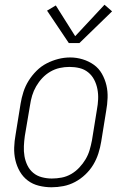

<svg xmlns="http://www.w3.org/2000/svg" viewBox="-20 -784 540 812"><path d="M198 8Q171 8 144.5 1.5Q118 -5 97.5 -20.5Q77 -36 64 -58.5Q51 -81 45 -107Q39 -133 40 -160.5Q41 -188 46 -215L67 -345Q71 -370 79 -395Q87 -420 101 -442.5Q115 -465 134.5 -484.5Q154 -504 177.5 -516Q201 -528 226 -534.5Q251 -541 277 -541Q304 -541 330 -533Q356 -525 377 -510Q398 -495 411 -472Q424 -449 430 -423.5Q436 -398 435 -370Q434 -342 429 -315L408 -185Q404 -160 396 -135Q388 -110 374.5 -87.5Q361 -65 341 -46Q321 -27 297.5 -14.5Q274 -2 248.5 3Q223 8 198 8ZM199 -29Q220 -29 241 -33Q262 -37 281 -48Q300 -59 315.5 -75.5Q331 -92 342 -110.5Q353 -129 359 -149.5Q365 -170 369 -191L390 -321Q394 -342 395 -364Q396 -386 392 -407Q388 -428 378.5 -446.5Q369 -465 353 -478Q337 -491 316.5 -496Q296 -501 274 -501Q253 -501 232.5 -496.5Q212 -492 193 -481Q174 -470 159 -454Q144 -438 133 -419Q122 -400 116 -380Q110 -360 107 -339L85 -209Q82 -188 81 -166Q80 -144 83.5 -123.5Q87 -103 96 -84.5Q105 -66 120.5 -53Q136 -40 157 -34.5Q178 -29 199 -29ZM271 -602 179 -739 216 -761 298 -631 422 -764 454 -736 316 -602Z"/></svg>

Font: Iosevka Curly Slab XLtObl
Style: Regular
Weight: 200
Italic angle: -9°
Monospace: yes
Designer: Belleve Invis
Foundry: Belleve Invis
Version: Version 11.1.0; ttfautohint (v1.8.3)